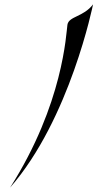

<svg xmlns="http://www.w3.org/2000/svg" viewBox="-20 -788 492 877"><path d="M405 -768C361 -710 294 -714 288 -675C282 -636 270 -314 26 69C300 -244 405 -768 405 -768Z"/></svg>

Font: Quintessential
Style: Regular
Weight: 400
Designer: Astigmatic (AOETI)
Foundry: Astigmatic (AOETI)
Version: Version 1.000